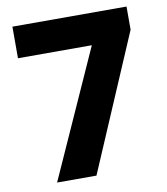

<svg xmlns="http://www.w3.org/2000/svg" viewBox="-81 -782 740 850"><g transform="rotate(-10 289.0 -357.0)"><path d="M107 0 364 -572H32V-714H545V-610L284 0Z"/></g></svg>

Font: Noto Sans Gujarati ExtraBold
Style: Regular
Weight: 800
Designer: Jelle Bosma - Monotype Design Team, Universal Thirst
Foundry: Monotype Imaging Inc.
Version: Version 2.106; ttfautohint (v1.8.4.7-5d5b)